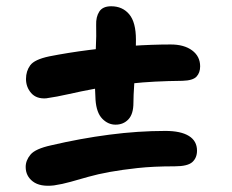

<svg xmlns="http://www.w3.org/2000/svg" viewBox="-20 -611 740 613"><path d="M152 -19Q108 -14 85 -31.5Q62 -49 62 -78Q62 -99 77.5 -117.5Q93 -136 143 -147Q237 -169 329 -181Q421 -193 508 -193Q557 -193 583 -177Q609 -161 609 -130Q609 -107 594 -93.5Q579 -80 538 -80Q470 -80 419.5 -74.5Q369 -69 330.5 -62Q292 -55 262 -46.5Q232 -38 205.5 -30.5Q179 -23 152 -19ZM127 -297Q96 -295 79.5 -314Q63 -333 63 -359Q63 -384 76.5 -402.5Q90 -421 137 -431Q198 -443 265 -451.5Q332 -460 399 -464.5Q466 -469 525 -469Q568 -469 593.5 -450Q619 -431 619 -399Q619 -379 607.5 -366.5Q596 -354 563 -353Q468 -352 400.5 -344.5Q333 -337 284.5 -328Q236 -319 199 -310.5Q162 -302 127 -297ZM349 -213Q325 -213 306.5 -232Q288 -251 285 -292Q282 -339 283 -380Q284 -421 286 -458.5Q288 -496 287 -531Q286 -557 297 -574Q308 -591 335 -591Q371 -591 392.5 -565.5Q414 -540 414 -484Q414 -454 412.5 -415.5Q411 -377 408.5 -341Q406 -305 406 -283Q406 -247 390 -230Q374 -213 349 -213Z"/></svg>

Font: Shantell Sans SemiBold
Style: Regular
Weight: 600
Designer: Stephen Nixon, Anya Danilova, Shantell Martin
Foundry: Arrow Type
Version: Version 1.011;[c5ecc13dd]